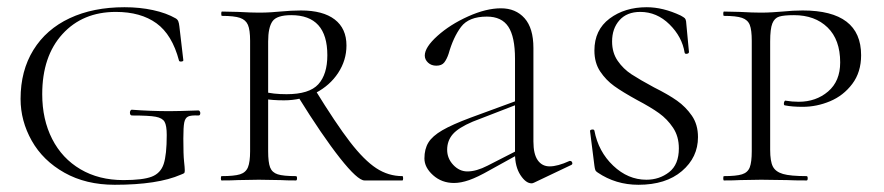

<svg xmlns="http://www.w3.org/2000/svg" viewBox="-20 -500 2450 532"><path d="M37 -226Q37 -304 72.5 -361.5Q108 -419 173 -449.5Q238 -480 325 -480Q367 -480 404 -472Q441 -464 467 -449Q472 -446 474 -441Q476 -436 477 -427L488 -333Q488 -330 482.5 -329.5Q477 -329 476 -332Q457 -404 413.5 -435.5Q370 -467 301 -467Q209 -467 153 -405.5Q97 -344 97 -239Q97 -169 124.5 -115Q152 -61 203 -31Q254 -1 322 -1Q376 -1 400.5 -10.5Q425 -20 433.5 -45.5Q442 -71 442 -126Q442 -152 436 -162.5Q430 -173 411.5 -176.5Q393 -180 346 -180Q340 -180 340 -188Q340 -191 341.5 -193.5Q343 -196 345 -196Q397 -192 450 -192Q474 -192 530 -194Q532 -194 533.5 -191.5Q535 -189 535 -187Q535 -180 530 -180Q509 -181 501 -177Q493 -173 490.5 -160.5Q488 -148 488 -116Q488 -71 490 -53Q492 -35 492 -28Q492 -22 490.5 -20.5Q489 -19 481 -16Q417 12 298 12Q218 12 158.5 -21.5Q99 -55 68 -110Q37 -165 37 -226Z M800 0Q773 0 758 -1L697 -2L639 -1Q623 0 594 0Q592 0 592 -6Q592 -12 594 -12Q629 -12 645 -17Q661 -22 667 -36.5Q673 -51 673 -81V-387Q673 -417 667 -431Q661 -445 645 -450.5Q629 -456 595 -456Q593 -456 593 -462Q593 -468 595 -468L640 -467Q676 -465 697 -465Q716 -465 731 -466Q746 -467 756 -468Q788 -471 814 -471Q875 -471 907.5 -446Q940 -421 940 -374Q940 -333 917 -298Q894 -263 854.5 -242.5Q815 -222 767 -222Q735 -222 712 -226L711 -246Q736 -239 774 -239Q837 -239 862 -266.5Q887 -294 887 -347Q887 -458 787 -458Q747 -458 735 -441Q723 -424 723 -385V-81Q723 -50 728.5 -36Q734 -22 749.5 -17Q765 -12 800 -12Q803 -12 803 -6Q803 0 800 0ZM1095 0H990Q971 0 922 -62Q873 -124 806 -232L852 -253Q911 -157 950 -106.5Q989 -56 1022.5 -34Q1056 -12 1095 -12Q1097 -12 1097 -6Q1097 0 1095 0Z M1453 8Q1437 8 1422 -15Q1407 -38 1407 -74V-337Q1407 -398 1388.5 -426Q1370 -454 1329 -454Q1279 -454 1257.5 -425.5Q1236 -397 1223 -351Q1218 -336 1211 -327Q1204 -318 1189 -318Q1175 -318 1166 -326.5Q1157 -335 1157 -346Q1157 -369 1192 -400.5Q1227 -432 1277 -454.5Q1327 -477 1368 -477Q1409 -477 1433.5 -449.5Q1458 -422 1458 -367V-108Q1458 -73 1470 -56Q1482 -39 1503 -39Q1525 -39 1558 -54H1560Q1564 -54 1565.5 -49.5Q1567 -45 1563 -43L1460 6Q1456 8 1453 8ZM1156 -61Q1156 -87 1167 -105Q1178 -123 1205.5 -139Q1233 -155 1284 -174L1412 -221L1414 -211L1290 -163Q1250 -146 1234.5 -128Q1219 -110 1219 -85Q1219 -61 1236 -43Q1253 -25 1275 -25Q1300 -25 1331 -41L1421 -87L1423 -76L1338 -29Q1303 -9 1280 -1Q1257 7 1238 7Q1204 7 1180 -14.5Q1156 -36 1156 -61Z M1792 -258Q1832 -238 1856 -221Q1880 -204 1897 -179.5Q1914 -155 1914 -120Q1914 -64 1869.5 -26Q1825 12 1749 12Q1686 12 1636 -22Q1631 -25 1629.5 -29Q1628 -33 1627 -41L1615 -136Q1614 -140 1620 -141Q1626 -142 1627 -138Q1638 -80 1679 -41Q1720 -2 1771 -2Q1807 -2 1834 -23Q1861 -44 1861 -89Q1861 -122 1845 -146Q1829 -170 1806 -186.5Q1783 -203 1745 -223Q1705 -245 1682 -261.5Q1659 -278 1643 -302Q1627 -326 1627 -360Q1627 -417 1669 -448.5Q1711 -480 1772 -480Q1817 -480 1866 -457Q1875 -452 1877.5 -449.5Q1880 -447 1881 -441L1889 -356Q1889 -352 1883.5 -351Q1878 -350 1877 -354Q1870 -398 1835 -432.5Q1800 -467 1754 -467Q1717 -467 1696.5 -444Q1676 -421 1676 -385Q1676 -354 1691.5 -331.5Q1707 -309 1730 -294Q1753 -279 1792 -258Z M2215 -12Q2218 -12 2218 -6Q2218 0 2215 0Q2180 0 2161 -1L2089 -2L2030 -1Q2014 0 1986 0Q1984 0 1984 -6Q1984 -12 1986 -12Q2020 -12 2036 -17Q2052 -22 2057.5 -36.5Q2063 -51 2063 -81V-387Q2063 -417 2057.5 -431Q2052 -445 2036 -450.5Q2020 -456 1986 -456Q1984 -456 1984 -462Q1984 -468 1986 -468L2030 -467Q2066 -465 2088 -465Q2105 -465 2120.5 -466Q2136 -467 2148 -468Q2178 -471 2204 -471Q2366 -471 2366 -347Q2366 -300 2341.5 -267.5Q2317 -235 2280 -219.5Q2243 -204 2204 -204Q2175 -204 2155 -208Q2152 -208 2152 -213Q2152 -216 2153.5 -219Q2155 -222 2157 -221Q2175 -218 2193 -218Q2241 -218 2274.5 -246.5Q2308 -275 2308 -327Q2308 -390 2273 -424Q2238 -458 2180 -458Q2152 -458 2139 -454Q2126 -450 2120 -435Q2114 -420 2114 -385V-85Q2114 -53 2121.5 -38.5Q2129 -24 2149.5 -18Q2170 -12 2215 -12Z"/></svg>

Font: Cormorant Unicase Light
Style: Regular
Weight: 300
Designer: Christian Thalmann (Catharsis Fonts)
Foundry: Catharsis Fonts
Version: Version 4.000